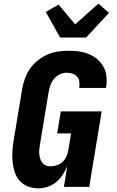

<svg xmlns="http://www.w3.org/2000/svg" viewBox="-20 -1020 640 1048"><path d="M190 8Q160 8 133.5 -2Q107 -12 88.5 -32Q70 -52 61 -79Q52 -106 49 -134Q46 -162 47.5 -191.5Q49 -221 54 -251L101 -534Q106 -563 116 -591Q126 -619 143.5 -644.5Q161 -670 185.5 -689.5Q210 -709 237.5 -721.5Q265 -734 294.5 -738.5Q324 -743 353 -743Q382 -743 410 -739.5Q438 -736 463.5 -725.5Q489 -715 509.5 -698Q530 -681 543.5 -657.5Q557 -634 560.5 -606Q564 -578 560 -549L558 -540H412L413 -544Q415 -560 412.5 -576Q410 -592 399.5 -603Q389 -614 374 -618.5Q359 -623 343 -623Q324 -623 305 -613.5Q286 -604 273.5 -588Q261 -572 254.5 -553Q248 -534 245 -515L198 -231Q196 -218 194.5 -205Q193 -192 194.5 -179Q196 -166 199.5 -154Q203 -142 210.5 -132Q218 -122 229.5 -117Q241 -112 254 -112Q271 -112 289 -117.5Q307 -123 321 -136Q335 -149 342.5 -166Q350 -183 353 -201L368 -292H292L312 -412H535L467 0H329L347 -113Q337 -89 322.5 -66.5Q308 -44 287 -26.5Q266 -9 240.5 -0.5Q215 8 190 8ZM308 -815 230 -955 300 -995 390 -887 517 -1000 575 -950 450 -815Z"/></svg>

Font: Iosevka Heavy Extended Oblique
Style: Regular
Weight: 900
Width: 7
Italic angle: -9°
Monospace: yes
Designer: Belleve Invis
Foundry: Belleve Invis
Version: Version 32.5.0; ttfautohint (v1.8.4)